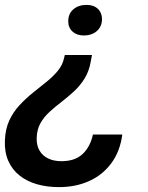

<svg xmlns="http://www.w3.org/2000/svg" viewBox="-38 -560 606 785"><path d="M338 -335 333 -308Q326 -268 307.5 -238.5Q289 -209 264 -186Q239 -163 213.5 -143.5Q188 -124 165 -103Q142 -82 127.5 -56.5Q113 -31 112 4Q111 34 123.5 55.5Q136 77 159 88Q182 99 213 99Q269 99 300 69.5Q331 40 342 -10H462Q453 59 417 107.5Q381 156 326 180.5Q271 205 203 205Q155 205 114 193.5Q73 182 42.5 158Q12 134 -4 98Q-20 62 -18 14Q-16 -33 0 -67.5Q16 -102 41.5 -129.5Q67 -157 95.5 -180Q124 -203 151 -224.5Q178 -246 198 -270Q218 -294 224 -323L227 -335ZM316 -540Q345 -540 362 -524Q379 -508 379 -482Q379 -452 358.5 -433.5Q338 -415 304 -415Q276 -415 258.5 -431Q241 -447 241 -473Q241 -504 262 -522Q283 -540 316 -540Z"/></svg>

Font: Mona Sans ExtraLight SemiBold
Style: Italic
Weight: 600
Italic angle: -11.6951°
Version: Version 2.000